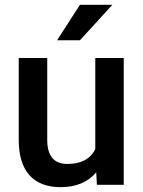

<svg xmlns="http://www.w3.org/2000/svg" viewBox="-20 -770 596 800"><path d="M217.8 -602.1H313L448.2 -750H313ZM383.8 0H495.6V-528.3H377V-148.9C356.9 -107.4 317.9 -86.9 260.3 -86.9C204.6 -86.9 176.8 -120.6 176.8 -187.5V-528.3H58.1V-186C58.1 -59.1 117.7 9.8 232.4 9.8C296.4 9.8 346.2 -10.7 380.9 -51.8Z"/></svg>

Font: Roboto Medium
Style: Regular
Weight: 500
Designer: Google
Version: Version 2.137; 2017